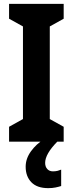

<svg xmlns="http://www.w3.org/2000/svg" viewBox="-20 -785 377 995"><path d="M310 -51H27V-128L99 -168V-648L27 -688V-765H310V-688L238 -648V-168L310 -128ZM214 59Q214 79 225 91Q236 103 254 103Q269 103 279.5 100Q290 97 297 94V179Q285 183 268 186.5Q251 190 230 190Q172 190 142.5 159.5Q113 129 113 79Q113 37 140.5 -1Q168 -39 209 -64L277 -51Q214 13 214 59Z"/></svg>

Font: Noto Sans Tamil UI Condensed
Style: Bold
Weight: 700
Width: 3
Designer: Jelle Bosma - Monotype Design Team
Foundry: Monotype Imaging Inc.
Version: Version 2.004; ttfautohint (v1.8.4.7-5d5b)